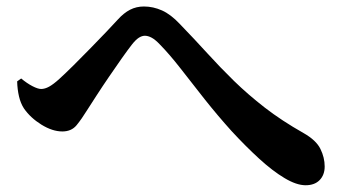

<svg xmlns="http://www.w3.org/2000/svg" viewBox="-20 -629 1040 580"><path d="M31.8 -383.2 44 -391.9Q61.3 -377.4 77.9 -368.8Q94.5 -360.2 104.2 -360.2Q115.6 -360.2 128.3 -367.2Q141.1 -374.2 158.9 -390.3Q178.1 -407.8 203.1 -432.6Q228.1 -457.4 254.4 -484.4Q280.7 -511.4 302.4 -534.1Q324.2 -556.9 335.5 -569.5Q353.9 -589.9 372.9 -599.6Q391.9 -609.4 414.8 -609.4Q442.7 -609.4 469.5 -597.4Q496.2 -585.4 523.3 -556.4Q566.7 -511.6 605.8 -468.6Q644.9 -425.6 686.8 -384.6Q728.8 -343.7 779.7 -304.1Q830.6 -264.6 897.2 -226.9Q935.1 -205.3 947.9 -179.2Q960.8 -153.1 960.8 -126Q960.8 -100.7 945.6 -85Q930.4 -69.4 903.1 -69.4Q875.6 -69.4 839.4 -91.1Q803.2 -112.7 762.4 -150.1Q721.7 -187.4 679.4 -233.2Q637.2 -280.1 598.4 -329Q559.7 -378 525.8 -421.7Q491.8 -465.3 463.1 -494.5Q449.1 -509.3 438.2 -515.1Q427.2 -521 417.7 -521Q408.7 -521 399.2 -514.9Q389.7 -508.7 378.4 -494.3Q366.1 -478.5 347.7 -452.5Q329.3 -426.4 309.6 -397.5Q289.8 -368.6 272.3 -341.5Q254.9 -314.5 242.8 -295.7Q226.7 -269.6 211.3 -250.7Q195.8 -231.9 168.3 -231.9Q138.5 -231.9 105.2 -252.4Q72 -273 52.2 -301.6Q42.3 -316.9 37.4 -337.8Q32.5 -358.6 31.8 -383.2Z"/></svg>

Font: Source Han Serif JP VF
Style: Regular
Weight: 250
Designer: Ryoko NISHIZUKA 西塚涼子 (kana & ideographs); Frank Grießhammer (Latin, Greek & Cyrillic); Wenlong ZHANG 张文龙 (bopomofo); San
Foundry: Adobe
Version: Version 2.001;hotconv 1.1.0;makeotfexe 2.6.0